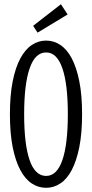

<svg xmlns="http://www.w3.org/2000/svg" viewBox="-20 -875 435 908"><path d="M368.2 -335Q368.2 -244.6 355 -179Q341.8 -113.3 319.1 -70.6Q296.4 -27.8 265.1 -7.3Q233.9 13.2 198.2 13.2Q161.6 13.2 130.4 -7.3Q99.1 -27.8 76.2 -70.6Q53.2 -113.3 40 -179Q26.9 -244.6 26.9 -335Q26.9 -424.8 40 -490.5Q53.2 -556.2 76.4 -599.1Q99.6 -642.1 130.9 -662.6Q162.1 -683.1 198.2 -683.1Q233.9 -683.1 265.1 -662.6Q296.4 -642.1 319.1 -599.4Q341.8 -556.6 355 -491Q368.2 -425.3 368.2 -335ZM300.8 -335Q300.8 -477.5 274.9 -552.2Q249 -627 198.2 -627Q146 -627 120.1 -551.5Q94.2 -476.1 94.2 -335Q94.2 -192.4 120.1 -117.7Q146 -43 198.2 -43Q249 -43 274.9 -117.7Q300.8 -192.4 300.8 -335ZM299.8 -806.6 157.7 -720.7 136.7 -752.9 268.1 -855Z"/></svg>

Font: Stint Ultra Condensed
Style: Regular
Weight: 400
Width: 1
Designer: Astigmatic (AOETI)
Foundry: Astigmatic (AOETI)
Version: Version 1.000